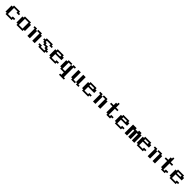

<svg xmlns="http://www.w3.org/2000/svg" viewBox="1239 -4565 8591 8591"><g transform="rotate(45 5535.0 -269.0)"><path d="M76.7 0V-76.7H0V-461.4H76.7V-538.1H461.4V-461.4H538.1V-384.3H384.3V-461.4H153.8V-76.7H384.3V-153.8H538.1V-76.7H461.4V0Z M1076.2 -76.7V-461.4H845.7V-76.7ZM768.6 0V-76.7H691.9V-461.4H768.6V-538.1H1153.3V-461.4H1230V-76.7H1153.3V0Z M1460.4 0V-461.4H1383.8V-538.1H1537.6V-461.4H1614.3V0ZM1768.1 0V-461.4H1614.3V-538.1H1845.2V-461.4H1921.9V0Z M2152.3 0V-76.7H2075.7V-153.8H2229.5V-76.7H2460V-153.8H2383.3V-230.5H2229.5V-307.6H2152.3V-384.3H2075.7V-461.4H2152.3V-538.1H2537.1V-461.4H2613.8V-384.3H2460V-461.4H2229.5V-384.3H2306.2V-307.6H2460V-230.5H2537.1V-153.8H2613.8V-76.7H2537.1V0Z M3151.9 -384.3V-461.4H2921.4V-384.3ZM2844.2 0V-76.7H2767.6V-461.4H2844.2V-538.1H3229V-461.4H3305.7V-307.6H2921.4V-76.7H3151.9V-153.8H3305.7V-76.7H3229V0Z M3689.9 230.5V153.8H3767.1V0H3536.1V-76.7H3459.5V-461.4H3536.1V-538.1H3767.1V-461.4H3613.3V-76.7H3767.1V-461.4H3843.8V-538.1H3997.6V-461.4H3920.9V153.8H3997.6V230.5Z M4228 0V-76.7H4151.4V-538.1H4305.2V-76.7H4459V0ZM4535.6 0V-76.7H4459V-538.1H4612.8V-76.7H4689.5V0Z M5227.5 -384.3V-461.4H4997.1V-384.3ZM4919.9 0V-76.7H4843.3V-461.4H4919.9V-538.1H5304.7V-461.4H5381.3V-307.6H4997.1V-76.7H5227.5V-153.8H5381.3V-76.7H5304.7V0Z M5611.8 0V-461.4H5535.2V-538.1H5689V-461.4H5765.6V0ZM5919.4 0V-461.4H5765.6V-538.1H5996.6V-461.4H6073.2V0Z M6457.5 0V-76.7H6380.9V-461.4H6227.1V-538.1H6380.9V-691.9H6457.5V-769H6534.7V-538.1H6688.5V-461.4H6534.7V-76.7H6611.3V-153.8H6765.1V-76.7H6688.5V0Z M7303.2 -384.3V-461.4H7072.8V-384.3ZM6995.6 0V-76.7H6918.9V-461.4H6995.6V-538.1H7380.4V-461.4H7457V-307.6H7072.8V-76.7H7303.2V-153.8H7457V-76.7H7380.4V0Z M7610.8 0V-538.1H7841.3V-461.4H7995.1V-538.1H8148.9V-461.4H8226.1V0H8072.3V-384.3H7995.1V0H7841.3V-384.3H7764.6V0Z M8687 -384.3V-461.4H8456.5V-384.3ZM8379.4 0V-76.7H8302.7V-461.4H8379.4V-538.1H8764.2V-461.4H8840.8V-307.6H8456.5V-76.7H8687V-153.8H8840.8V-76.7H8764.2V0Z M9071.3 0V-461.4H8994.6V-538.1H9148.4V-461.4H9225.1V0ZM9378.9 0V-461.4H9225.1V-538.1H9456.1V-461.4H9532.7V0Z M9917 0V-76.7H9840.3V-461.4H9686.5V-538.1H9840.3V-691.9H9917V-769H9994.1V-538.1H10147.9V-461.4H9994.1V-76.7H10070.8V-153.8H10224.6V-76.7H10147.9V0Z M10762.7 -384.3V-461.4H10532.2V-384.3ZM10455.1 0V-76.7H10378.4V-461.4H10455.1V-538.1H10839.8V-461.4H10916.5V-307.6H10532.2V-76.7H10762.7V-153.8H10916.5V-76.7H10839.8V0Z"/></g></svg>

Font: Good Old DOS
Style: Regular
Weight: 400
Designer: Vasily Draigo
Foundry: Vasily Draigo
Version: 1.0